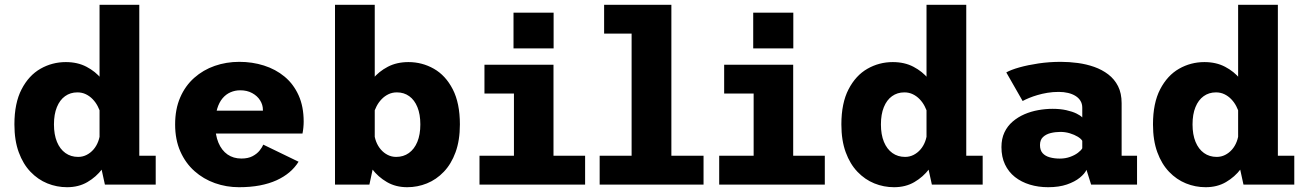

<svg xmlns="http://www.w3.org/2000/svg" viewBox="-20 -770 5440 801"><path d="M259.7 11Q216.9 11 177.6 -4.9Q138.4 -20.8 107.3 -53.2Q76.2 -85.6 58.2 -134.9Q40.1 -184.2 40.1 -251Q40.1 -339.9 70.1 -397.6Q100.1 -455.4 148.9 -483.2Q197.7 -511 254.7 -511Q303.6 -511 340.9 -491.4Q378.3 -471.8 403.4 -441.1Q428.6 -410.4 441.5 -376.7Q454.4 -342.9 454.4 -314.6L400.7 -293.3Q396.1 -310.6 387.6 -326.9Q379.1 -343.3 366.6 -356.2Q354.1 -369.2 338.1 -376.9Q322.2 -384.6 302.9 -384.6Q273.4 -384.6 251.4 -368.7Q229.4 -352.9 217.3 -323Q205.1 -293.2 205.1 -251Q205.1 -208.6 217.6 -178.2Q230.1 -147.9 252.9 -131.6Q275.6 -115.4 306 -115.4Q324.9 -115.4 341.2 -123.7Q357.6 -132 370 -146.3Q382.4 -160.6 389.5 -179.4Q396.7 -198.1 397.7 -218.7L456.6 -198.1Q456.6 -169.6 444 -133.8Q431.4 -98 406.4 -65Q381.4 -31.9 344.8 -10.5Q308.2 11 259.7 11ZM561.1 -750V-46.2L487 -120.4H629.6V0H417.6L395.3 -102V-750Z M976.8 11Q924.6 11 876.6 -6Q828.6 -23.1 791.3 -56.2Q754 -89.4 732.3 -138.3Q710.6 -187.2 710.6 -251Q710.6 -314.8 731.8 -363.5Q752.9 -412.2 790.3 -445.3Q827.6 -478.4 875.9 -495.2Q924.1 -512 978.4 -512Q1032.7 -512 1081.2 -496.6Q1129.7 -481.3 1167 -450.5Q1204.3 -419.6 1225.6 -372.7Q1246.9 -325.7 1246.9 -262.5Q1246.9 -250.4 1245.5 -236.8Q1244.2 -223.2 1241.9 -212.9H843.6V-308.3H1076.8Q1076.8 -309.4 1076.8 -310Q1076.8 -310.7 1076.8 -311.8Q1076.8 -332.8 1065.1 -351.4Q1053.4 -370 1032.1 -381.6Q1010.9 -393.3 982.1 -393.3Q960.8 -393.3 941.8 -385.1Q922.7 -376.9 908.4 -359.9Q894.1 -343 886 -316.2Q877.8 -289.4 877.8 -252.3Q877.8 -206.9 891.2 -174.8Q904.7 -142.7 929.1 -125.6Q953.6 -108.6 987.1 -108.6Q1015.1 -108.6 1033.7 -118.5Q1052.3 -128.4 1063.1 -142Q1073.9 -155.6 1078.4 -166.6L1225.6 -95.3Q1210.4 -70.9 1187.5 -51.4Q1164.6 -32 1133.8 -17.9Q1103 -3.9 1063.8 3.6Q1024.6 11 976.8 11Z M1377.6 0V-750H1543.4V-103.9L1521.1 0ZM1679 11Q1630.9 11 1594.1 -10.5Q1557.3 -31.9 1532.3 -65Q1507.3 -98 1494.7 -133.8Q1482.1 -169.6 1482.1 -198.1L1541 -218.7Q1542 -198.1 1549.2 -179.4Q1556.4 -160.6 1568.8 -146.3Q1581.1 -132 1597.5 -123.7Q1613.8 -115.4 1632.7 -115.4Q1663.1 -115.4 1685.8 -131.6Q1708.6 -147.9 1721.1 -178.2Q1733.6 -208.6 1733.6 -251Q1733.6 -293.2 1721.4 -323Q1709.3 -352.9 1687.3 -368.7Q1665.4 -384.6 1635.9 -384.6Q1616.5 -384.6 1600.6 -376.9Q1584.6 -369.2 1572.1 -356.2Q1559.6 -343.3 1551.1 -326.9Q1542.6 -310.6 1538 -293.3L1484.3 -314.6Q1484.3 -342.9 1497.2 -376.7Q1510.1 -410.4 1535.3 -441.1Q1560.4 -471.8 1597.8 -491.4Q1635.1 -511 1684 -511Q1741 -511 1790 -483.2Q1839 -455.4 1868.8 -397.6Q1898.6 -339.9 1898.6 -251Q1898.6 -184.2 1880.5 -134.9Q1862.5 -85.6 1831.4 -53.2Q1800.4 -20.8 1761.1 -4.9Q1721.9 11 1679 11Z M1980.4 0V-120.3H2124.1V-379.7H2001.1V-500H2289.1V-120.3H2421V0ZM2122.3 -717.1H2289.6V-568H2122.3Z M2481.7 0V-120.3H2615V-629.7H2500.3V-750H2780.9V-120.3H2915.1V0Z M2980.4 0V-120.3H3124.1V-379.7H3001.1V-500H3289.1V-120.3H3421V0ZM3122.3 -717.1H3289.6V-568H3122.3Z M3709.7 11Q3666.9 11 3627.6 -4.9Q3588.4 -20.8 3557.3 -53.2Q3526.2 -85.6 3508.2 -134.9Q3490.1 -184.2 3490.1 -251Q3490.1 -339.9 3520.1 -397.6Q3550.1 -455.4 3598.9 -483.2Q3647.7 -511 3704.7 -511Q3753.6 -511 3790.9 -491.4Q3828.3 -471.8 3853.4 -441.1Q3878.6 -410.4 3891.5 -376.7Q3904.4 -342.9 3904.4 -314.6L3850.7 -293.3Q3846.1 -310.6 3837.6 -326.9Q3829.1 -343.3 3816.6 -356.2Q3804.1 -369.2 3788.1 -376.9Q3772.2 -384.6 3752.9 -384.6Q3723.4 -384.6 3701.4 -368.7Q3679.4 -352.9 3667.3 -323Q3655.1 -293.2 3655.1 -251Q3655.1 -208.6 3667.6 -178.2Q3680.1 -147.9 3702.9 -131.6Q3725.6 -115.4 3756 -115.4Q3774.9 -115.4 3791.2 -123.7Q3807.6 -132 3820 -146.3Q3832.4 -160.6 3839.5 -179.4Q3846.7 -198.1 3847.7 -218.7L3906.6 -198.1Q3906.6 -169.6 3894 -133.8Q3881.4 -98 3856.4 -65Q3831.4 -31.9 3794.8 -10.5Q3758.2 11 3709.7 11ZM4011.1 -750V-46.2L3937 -120.4H4079.6V0H3867.6L3845.3 -102V-750Z M4352.7 11Q4311.7 11 4276.4 0.2Q4241 -10.5 4214.2 -31.6Q4187.5 -52.8 4172.7 -84Q4157.9 -115.3 4157.9 -156.3Q4157.9 -191.2 4170.4 -217.7Q4182.9 -244.2 4204.8 -262.9Q4226.7 -281.6 4254.1 -293.5Q4281.6 -305.3 4311.8 -310.6Q4342.1 -316 4371.6 -316Q4403.1 -316 4428.3 -310.4Q4453.6 -304.8 4470.8 -296.4Q4488 -288 4495.1 -280.1V-320.6Q4495.1 -336.9 4487.7 -349.1Q4480.3 -361.4 4467 -369.7Q4453.8 -378 4435.9 -382.3Q4418.1 -386.6 4397.1 -386.6Q4372.4 -386.6 4350 -382.9Q4327.6 -379.2 4308.5 -373.5Q4289.3 -367.9 4273.4 -361.3Q4257.6 -354.8 4246.3 -348.6L4178.1 -467.9Q4197.2 -478.8 4232.6 -488.8Q4267.9 -498.7 4312.8 -505.4Q4357.6 -512 4405.6 -512Q4440.6 -512 4476.5 -507.2Q4512.3 -502.4 4545 -490.9Q4577.6 -479.4 4603.6 -459.6Q4629.5 -439.8 4644.4 -410.4Q4659.3 -380.9 4659.3 -339.5V-120.3H4723.6V0H4532L4512.7 -61.4Q4505.2 -45.3 4484.7 -28.6Q4464.2 -11.9 4431.1 -0.4Q4397.9 11 4352.7 11ZM4401.3 -108.4Q4424.5 -108.4 4444 -115.4Q4463.6 -122.4 4476.9 -132.5Q4490.2 -142.6 4495.1 -151.4V-182.6Q4489.9 -191.4 4476 -199.8Q4462.1 -208.2 4443.1 -214Q4424.1 -219.7 4403.9 -219.7Q4382.9 -219.7 4363.3 -214.9Q4343.7 -210 4331.2 -198.2Q4318.7 -186.4 4318.7 -164.9Q4318.7 -143.4 4329.6 -131.1Q4340.6 -118.9 4359.4 -113.7Q4378.3 -108.4 4401.3 -108.4Z M5009.7 11Q4966.9 11 4927.6 -4.9Q4888.4 -20.8 4857.3 -53.2Q4826.2 -85.6 4808.2 -134.9Q4790.1 -184.2 4790.1 -251Q4790.1 -339.9 4820.1 -397.6Q4850.1 -455.4 4898.9 -483.2Q4947.7 -511 5004.7 -511Q5053.6 -511 5090.9 -491.4Q5128.3 -471.8 5153.4 -441.1Q5178.6 -410.4 5191.5 -376.7Q5204.4 -342.9 5204.4 -314.6L5150.7 -293.3Q5146.1 -310.6 5137.6 -326.9Q5129.1 -343.3 5116.6 -356.2Q5104.1 -369.2 5088.1 -376.9Q5072.2 -384.6 5052.9 -384.6Q5023.4 -384.6 5001.4 -368.7Q4979.4 -352.9 4967.3 -323Q4955.1 -293.2 4955.1 -251Q4955.1 -208.6 4967.6 -178.2Q4980.1 -147.9 5002.9 -131.6Q5025.6 -115.4 5056 -115.4Q5074.9 -115.4 5091.2 -123.7Q5107.6 -132 5120 -146.3Q5132.4 -160.6 5139.5 -179.4Q5146.7 -198.1 5147.7 -218.7L5206.6 -198.1Q5206.6 -169.6 5194 -133.8Q5181.4 -98 5156.4 -65Q5131.4 -31.9 5094.8 -10.5Q5058.2 11 5009.7 11ZM5311.1 -750V-46.2L5237 -120.4H5379.6V0H5167.6L5145.3 -102V-750Z"/></svg>

Font: Trispace Thin
Style: Regular
Weight: 100
Designer: Tyler Finck
Foundry: Etcetera Type Company
Version: Version 1.210